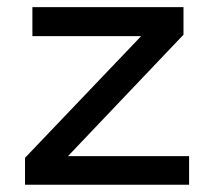

<svg xmlns="http://www.w3.org/2000/svg" viewBox="-20 -508 577 528"><path d="M500 -78.7H167L484.6 -412.6V-488.3H69.1V-408.7H368.2L48.8 -74V0H500Z"/></svg>

Font: SaysetthaMai Thin
Style: Regular
Weight: 100
Designer: John M. Durdin
Foundry: Lao Script for Windows
Version: Version 1.101